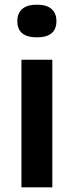

<svg xmlns="http://www.w3.org/2000/svg" viewBox="-20 -800 315 820"><path d="M71.5 0V-545H203.5V0ZM137.5 -640.5Q54 -640.5 54 -710Q54 -743 74.8 -761.5Q95.5 -780 137.5 -780Q179.5 -780 200.2 -761.5Q221 -743 221 -710Q221 -640.5 137.5 -640.5Z"/></svg>

Font: Encode Sans Semi Expanded SemiBold
Style: Regular
Weight: 600
Width: 6
Designer: Multiple Designers
Foundry: Impallari Type
Version: Version 3.000; ttfautohint (v1.8.3) -l 8 -r 50 -G 200 -x 14 